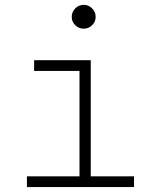

<svg xmlns="http://www.w3.org/2000/svg" viewBox="-20 -763 626 783"><path d="M89.8 0V-43.9H304.2V-473.6H119.1V-517.6H350.1V-43.9H526.4V0ZM321.3 -646Q301.3 -646 286.9 -660.2Q272.5 -674.3 272.5 -694.3Q272.5 -714.4 286.9 -728.8Q301.3 -743.2 321.3 -743.2Q341.3 -743.2 355.7 -728.8Q370.1 -714.4 370.1 -694.3Q370.1 -674.3 355.7 -660.2Q341.3 -646 321.3 -646Z"/></svg>

Font: Cascadia Mono NF ExtraLight
Style: Regular
Weight: 200
Monospace: yes
Designer: Aaron Bell
Foundry: Saja Typeworks
Version: Version 2404.023; ttfautohint (v1.8.4)